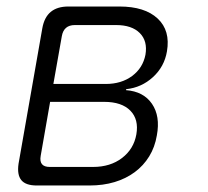

<svg xmlns="http://www.w3.org/2000/svg" viewBox="-20 -570 640 590"><path d="M93 0Q59 0 45.5 -16.5Q32 -33 37 -67L110 -483Q116 -517 136 -533.5Q156 -550 190 -550H347Q425 -550 464.5 -513Q504 -476 493 -412Q485 -365 450 -333Q415 -301 368 -296L367 -293Q421 -289 447 -251Q473 -213 462 -154Q456 -118 438.5 -89.5Q421 -61 394 -41Q367 -21 332 -10.5Q297 0 255 0ZM134 -257 105 -91Q102 -74 109 -65.5Q116 -57 133 -57H266Q319 -57 355 -84.5Q391 -112 399 -157Q407 -203 380.5 -230Q354 -257 300 -257ZM210 -493Q193 -493 183 -484.5Q173 -476 170 -459L144 -312H305Q353 -312 386 -336.5Q419 -361 427 -402Q434 -444 409.5 -468.5Q385 -493 337 -493Z"/></svg>

Font: Maple Mono ExtraLight
Style: Italic
Weight: 275
Italic angle: -10°
Monospace: yes
Designer: subframe7536
Version: Version 7.000